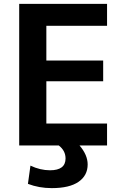

<svg xmlns="http://www.w3.org/2000/svg" viewBox="-20 -750 641 990"><path d="M532 -617H219V-438H512V-331H219V-113H532V0H390Q432 49 432 98Q432 155 385 187.5Q338 220 247 220Q181 220 124 198L137 104Q187 128 238 128Q318 128 318 67Q318 27 283 0H79V-730H532Z"/></svg>

Font: M PLUS 1p
Style: Bold
Weight: 700
Version: Version 1.062